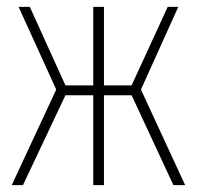

<svg xmlns="http://www.w3.org/2000/svg" viewBox="-20 -540 574 560"><path d="M500 -520 391.1 -278.8 520 0H485.8L363.8 -262.2H283.2V0H252V-262.2H170.9L46.9 0H14.2L144 -278.8L34.2 -520H66.9L170.9 -291H252V-520H283.2V-291H363.8L469.2 -520Z"/></svg>

Font: Fira Sans Compressed UltraLight
Style: Regular
Weight: 200
Width: 1
Designer: Carrois Corporate & Edenspiekermann AG
Foundry: Carrois Corporate GbR & Edenspiekermann AG
Version: Version 4.203;PS 004.203;hotconv 1.0.88;makeotf.lib2.5.64775